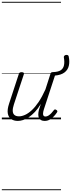

<svg xmlns="http://www.w3.org/2000/svg" viewBox="-20 -1303 776 2096"><path d="M175 17Q131 17 101.5 -3.5Q72 -24 65 -65.5Q58 -107 79 -171L185 -494Q189 -506 195.5 -510.5Q202 -515 216 -515Q232 -515 238 -509Q244 -503 240 -491L132 -164Q118 -122 119 -92.5Q120 -63 137.5 -48Q155 -33 188 -33Q218 -33 253.5 -49Q289 -65 327 -100Q365 -135 402.5 -191Q440 -247 476 -327L530 -495Q534 -508 540 -512Q546 -516 560 -516Q616 -518 643.5 -536.5Q671 -555 678.5 -590.5Q686 -626 677 -677Q676 -688 682.5 -694.5Q689 -701 699 -703Q709 -705 718.5 -701.5Q728 -698 730 -687Q742 -631 731.5 -585.5Q721 -540 684 -512Q647 -484 580 -478L459 -109Q451 -83 450 -65.5Q449 -48 455.5 -39.5Q462 -31 476 -31Q493 -31 509.5 -41.5Q526 -52 540.5 -67.5Q555 -83 566 -98Q571 -106 578 -108Q585 -110 595 -103Q605 -97 606 -90Q607 -83 602 -76Q590 -57 570.5 -35.5Q551 -14 525 1.5Q499 17 468 17Q444 17 428.5 8.5Q413 0 405.5 -15.5Q398 -31 398 -53Q398 -75 405 -103L426 -169Q395 -117 361.5 -81.5Q328 -46 295 -24Q262 -2 231.5 7.5Q201 17 175 17ZM0 763H646V773H0ZM0 -20H646V0H0ZM0 -505H646V-500H0ZM0 -1283H646V-1273H0Z"/></svg>

Font: Playwrite NL Guides
Style: Regular
Weight: 400
Designer: Veronika Burian, José Scaglione
Foundry: TypeTogether
Version: Version 1.003